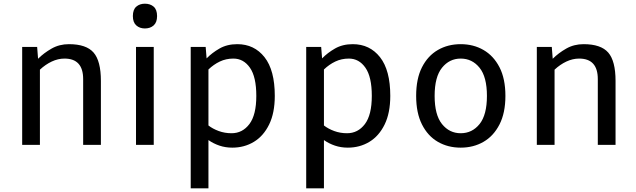

<svg xmlns="http://www.w3.org/2000/svg" viewBox="-20 -784 3441 1039"><path d="M100 0V-530H181L186 -466Q217 -497 259 -521Q301 -545 353 -545Q447 -545 486.5 -499.5Q526 -454 526 -346V0H430V-356Q430 -467 329 -467Q294 -467 260 -451Q226 -435 196 -407V0Z M764 -630Q736 -630 717.5 -646.5Q699 -663 699 -697Q699 -732 717.5 -748Q736 -764 764 -764Q793 -764 811.5 -748Q830 -732 830 -697Q830 -663 811.5 -646.5Q793 -630 764 -630ZM716 0V-530H812V0Z M1012 235V-530H1093L1098 -468Q1127 -498 1168 -521.5Q1209 -545 1264 -545Q1356 -545 1411.5 -474.5Q1467 -404 1467 -265Q1467 -173 1436.5 -110.5Q1406 -48 1354 -16.5Q1302 15 1237 15Q1200 15 1167.5 4Q1135 -7 1108 -26V235ZM1233 -63Q1292 -63 1329.5 -112.5Q1367 -162 1367 -265Q1367 -368 1332.5 -417.5Q1298 -467 1243 -467Q1203 -467 1169.5 -451Q1136 -435 1108 -408V-105Q1131 -87 1163.5 -75Q1196 -63 1233 -63Z M1637 235V-530H1718L1723 -468Q1752 -498 1793 -521.5Q1834 -545 1889 -545Q1981 -545 2036.5 -474.5Q2092 -404 2092 -265Q2092 -173 2061.5 -110.5Q2031 -48 1979 -16.5Q1927 15 1862 15Q1825 15 1792.5 4Q1760 -7 1733 -26V235ZM1858 -63Q1917 -63 1954.5 -112.5Q1992 -162 1992 -265Q1992 -368 1957.5 -417.5Q1923 -467 1868 -467Q1828 -467 1794.5 -451Q1761 -435 1733 -408V-105Q1756 -87 1788.5 -75Q1821 -63 1858 -63Z M2473 15Q2404 15 2349.5 -16.5Q2295 -48 2263.5 -110.5Q2232 -173 2232 -265Q2232 -358 2263.5 -420Q2295 -482 2349.5 -513.5Q2404 -545 2473 -545Q2542 -545 2596.5 -513.5Q2651 -482 2683 -420Q2715 -358 2715 -265Q2715 -173 2683 -110.5Q2651 -48 2596.5 -16.5Q2542 15 2473 15ZM2473 -63Q2535 -63 2575 -112.5Q2615 -162 2615 -265Q2615 -368 2575 -417.5Q2535 -467 2473 -467Q2412 -467 2372 -417.5Q2332 -368 2332 -265Q2332 -162 2372 -112.5Q2412 -63 2473 -63Z M2885 0V-530H2966L2971 -466Q3002 -497 3044 -521Q3086 -545 3138 -545Q3232 -545 3271.5 -499.5Q3311 -454 3311 -346V0H3215V-356Q3215 -467 3114 -467Q3079 -467 3045 -451Q3011 -435 2981 -407V0Z"/></svg>

Font: Orienta
Style: Regular
Weight: 400
Designer: Eduardo Rodriguez Tunni
Foundry: Eduardo Rodriguez Tunni
Version: Version 1.002; ttfautohint (v1.8.4.7-5d5b);gftools[0.9.23]